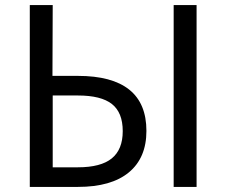

<svg xmlns="http://www.w3.org/2000/svg" viewBox="-20 -734 889 754"><path d="M97 0V-714H187L186 -436H286Q420 -436 487.5 -382Q555 -328 555 -220Q555 -114 486 -57Q417 0 286 0ZM187 -77H286Q376 -77 419 -112Q462 -147 462 -219Q462 -292 419.5 -325.5Q377 -359 286 -359H187ZM662 0V-714H752V0Z"/></svg>

Font: Noto Sans Ambassadori
Style: Regular
Weight: 400
Designer: Monotype Design Team
Foundry: Monotype Imaging Inc.
Version: Version 2.013